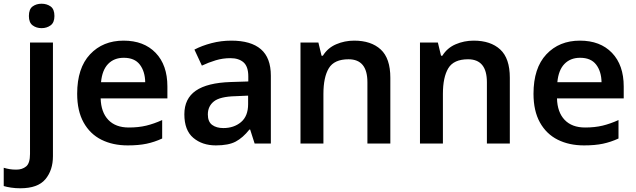

<svg xmlns="http://www.w3.org/2000/svg" viewBox="-80 -770 3413 1030"><path d="M75 -684Q75 -721 95 -735.5Q115 -750 143 -750Q171 -750 191.5 -735.5Q212 -721 212 -684Q212 -649 191.5 -634Q171 -619 143 -619Q115 -619 95 -634Q75 -649 75 -684ZM29 240Q3 240 -20.5 236.5Q-44 233 -60 228V130Q-43 135 -27.5 137.5Q-12 140 8 140Q39 140 60 123Q81 106 81 56V-542H204V68Q204 143 163.5 191.5Q123 240 29 240Z M583 -552Q692 -552 755 -486.5Q818 -421 818 -306V-242H460Q462 -168 501 -127Q540 -86 611 -86Q663 -86 704.5 -96Q746 -106 790 -126V-27Q749 -8 706.5 1Q664 10 605 10Q525 10 464 -20.5Q403 -51 368.5 -113Q334 -175 334 -267Q334 -405 403 -478.5Q472 -552 583 -552ZM584 -460Q532 -460 500 -427Q468 -394 462 -329H699Q698 -387 670 -423.5Q642 -460 584 -460Z M1161 -552Q1266 -552 1319.5 -506Q1373 -460 1373 -364V0H1286L1262 -75H1258Q1223 -31 1184.5 -10.5Q1146 10 1078 10Q1005 10 957 -30.5Q909 -71 909 -157Q909 -241 970.5 -283.5Q1032 -326 1158 -330L1252 -333V-360Q1252 -413 1226.5 -435.5Q1201 -458 1156 -458Q1115 -458 1077 -446.5Q1039 -435 1003 -418L963 -504Q1003 -525 1054.5 -538.5Q1106 -552 1161 -552ZM1184 -254Q1100 -252 1067.5 -226Q1035 -200 1035 -156Q1035 -117 1058 -100Q1081 -83 1118 -83Q1175 -83 1213 -115Q1251 -147 1251 -211V-257Z M1820 -552Q1911 -552 1962.5 -504.5Q2014 -457 2014 -353V0H1891V-329Q1891 -452 1790 -452Q1713 -452 1684 -404Q1655 -356 1655 -266V0H1532V-542H1628L1645 -471H1652Q1678 -513 1723.5 -532.5Q1769 -552 1820 -552Z M2461 -552Q2552 -552 2603.5 -504.5Q2655 -457 2655 -353V0H2532V-329Q2532 -452 2431 -452Q2354 -452 2325 -404Q2296 -356 2296 -266V0H2173V-542H2269L2286 -471H2293Q2319 -513 2364.5 -532.5Q2410 -552 2461 -552Z M3031 -552Q3140 -552 3203 -486.5Q3266 -421 3266 -306V-242H2908Q2910 -168 2949 -127Q2988 -86 3059 -86Q3111 -86 3152.5 -96Q3194 -106 3238 -126V-27Q3197 -8 3154.5 1Q3112 10 3053 10Q2973 10 2912 -20.5Q2851 -51 2816.5 -113Q2782 -175 2782 -267Q2782 -405 2851 -478.5Q2920 -552 3031 -552ZM3032 -460Q2980 -460 2948 -427Q2916 -394 2910 -329H3147Q3146 -387 3118 -423.5Q3090 -460 3032 -460Z"/></svg>

Font: Noto Sans New Tai Lue Semibold
Style: Regular
Weight: 400
Designer: Monotype Design Team
Foundry: Monotype Imaging Inc.
Version: Version 2.004; ttfautohint (v1.8.4.7-5d5b)